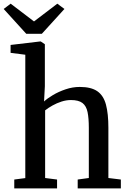

<svg xmlns="http://www.w3.org/2000/svg" viewBox="-38 -1050 715 1070"><path d="M103 -57.5V-745L21 -755.5V-799.5L186 -819H189L212 -803.5V-569.5L207.5 -484.5Q225.5 -501.5 257 -520.2Q288.5 -539 327.5 -552.2Q366.5 -565.5 406.5 -565.5Q470 -565.5 504.5 -541.5Q539 -517.5 552.5 -467Q566 -416.5 566 -337.5V-58L635.5 -49.5V0H395V-49.5L457 -58V-337.5Q457 -391 450 -425.2Q443 -459.5 421.5 -476Q400 -492.5 357 -492.5Q331.5 -492.5 305 -484Q278.5 -475.5 254.8 -462.2Q231 -449 213.5 -435V-58L280 -49.5V0H41.5V-49.5ZM108.5 -861.5 -17.5 -1000 21.5 -1029.5 151.5 -930.5 281.5 -1029.5 321 -1000 195 -861.5Z"/></svg>

Font: Merriweather 24pt Medium
Style: Regular
Weight: 500
Designer: Eben Sorkin
Foundry: Eben Sorkin
Version: Version 2.100